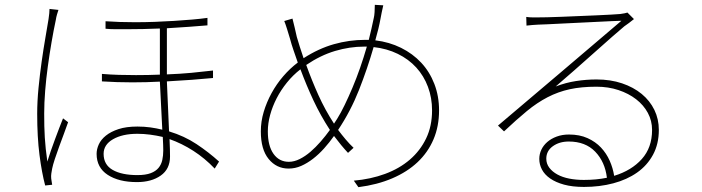

<svg xmlns="http://www.w3.org/2000/svg" viewBox="-20 -750 2908 795"><path d="M222 -709Q219 -700 216 -690Q213 -680 211 -667Q202 -625 193.5 -575.5Q185 -526 178 -475Q171 -424 167 -374Q163 -324 163 -280Q163 -252 163.5 -228Q164 -204 165.5 -180.5Q167 -157 169.5 -133Q172 -109 176 -81Q182 -101 190.5 -125.5Q199 -150 208 -174Q217 -198 225.5 -220.5Q234 -243 241 -260L262 -244Q255 -224 245 -197Q235 -170 225 -143Q215 -116 207 -91.5Q199 -67 196 -52Q194 -42 192.5 -31.5Q191 -21 192 -11Q193 -5 194 2.5Q195 10 196 15L167 18Q153 -35 143.5 -108.5Q134 -182 134 -279Q134 -330 139.5 -386Q145 -442 152.5 -495Q160 -548 168 -594Q176 -640 181 -671Q183 -685 184 -695Q185 -705 185 -713ZM656 -127Q656 -136 655.5 -150.5Q655 -165 654 -183Q628 -189 601.5 -192.5Q575 -196 549 -196Q487 -196 448 -173.5Q409 -151 409 -113Q409 -68 446.5 -46.5Q484 -25 549 -25Q583 -25 604 -33Q625 -41 636.5 -55Q648 -69 652 -87.5Q656 -106 656 -127ZM862 -427Q822 -423 773.5 -419.5Q725 -416 671 -413Q673 -365 675.5 -310Q678 -255 680 -206Q743 -187 793.5 -153.5Q844 -120 887 -81L869 -52Q828 -95 780.5 -125.5Q733 -156 682 -174Q683 -151 683.5 -133.5Q684 -116 684 -102Q684 -50 645.5 -23Q607 4 547 4Q472 4 426 -26Q380 -56 380 -113Q380 -132 389 -152Q398 -172 418.5 -188.5Q439 -205 471 -215.5Q503 -226 549 -226Q577 -226 602.5 -222.5Q628 -219 652 -213Q650 -259 647 -312.5Q644 -366 642 -412Q587 -409 528 -409Q496 -409 464.5 -410Q433 -411 402 -413V-444Q437 -441 472.5 -440Q508 -439 543 -439Q569 -439 593.5 -439.5Q618 -440 642 -441V-632Q573 -629 503 -629Q480 -629 458.5 -629Q437 -629 417 -631V-662Q445 -660 476 -659Q507 -658 539 -658Q580 -658 621 -659.5Q662 -661 701 -663.5Q740 -666 775.5 -669Q811 -672 839 -676V-645Q806 -642 762.5 -639Q719 -636 671 -633V-442Q725 -444 773 -448.5Q821 -453 862 -458Z M1488 -557Q1428 -557 1367.5 -539Q1307 -521 1248 -481Q1271 -417 1298.5 -356Q1326 -295 1363 -238Q1366 -243 1369.5 -248Q1373 -253 1376 -258Q1391 -282 1407 -315Q1423 -348 1439.5 -387Q1456 -426 1471 -469Q1486 -512 1499 -557ZM1176 -80Q1198 -80 1221 -91.5Q1244 -103 1265.5 -121.5Q1287 -140 1307.5 -163.5Q1328 -187 1346 -212Q1307 -272 1278 -334Q1249 -396 1224 -463Q1193 -439 1168 -408Q1143 -377 1125.5 -343Q1108 -309 1098.5 -274Q1089 -239 1089 -206Q1089 -146 1112.5 -113Q1136 -80 1176 -80ZM1567 -728Q1563 -712 1560.5 -698.5Q1558 -685 1556 -675Q1552 -653 1546.5 -630Q1541 -607 1534 -583Q1592 -576 1640.5 -552Q1689 -528 1724 -490.5Q1759 -453 1778.5 -402.5Q1798 -352 1798 -293Q1798 -227 1775 -173Q1752 -119 1709 -78.5Q1666 -38 1604 -11.5Q1542 15 1464 25L1445 -2Q1515 -8 1574.5 -30Q1634 -52 1677 -89Q1720 -126 1744.5 -177Q1769 -228 1769 -293Q1769 -345 1752 -390.5Q1735 -436 1703.5 -470.5Q1672 -505 1627 -527Q1582 -549 1527 -555Q1501 -465 1466.5 -377.5Q1432 -290 1380 -212Q1395 -192 1411 -173Q1427 -154 1444 -138L1421 -117Q1407 -132 1392.5 -149.5Q1378 -167 1363 -187Q1344 -160 1322 -135.5Q1300 -111 1276 -92.5Q1252 -74 1227 -63Q1202 -52 1175 -52Q1125 -52 1092.5 -91.5Q1060 -131 1060 -206Q1060 -247 1072 -287Q1084 -327 1104.5 -364.5Q1125 -402 1153 -434.5Q1181 -467 1213 -491Q1204 -517 1195.5 -541.5Q1187 -566 1181 -589Q1175 -609 1168.5 -630Q1162 -651 1157 -663L1191 -673Q1195 -658 1200 -636.5Q1205 -615 1209 -597Q1214 -579 1221.5 -556Q1229 -533 1237 -509Q1299 -549 1362.5 -567Q1426 -585 1492 -585H1507Q1513 -608 1518 -631Q1523 -654 1528 -677Q1530 -685 1531 -700Q1532 -715 1532 -730Z M2397 -5Q2450 -5 2493 -14Q2485 -80 2444.5 -122Q2404 -164 2335 -164Q2296 -164 2269 -144.5Q2242 -125 2242 -93Q2242 -72 2254.5 -55.5Q2267 -39 2288 -27.5Q2309 -16 2337 -10.5Q2365 -5 2397 -5ZM2605 -671Q2596 -664 2584.5 -655Q2573 -646 2565 -641Q2549 -628 2515 -598Q2481 -568 2440 -531.5Q2399 -495 2356.5 -457.5Q2314 -420 2281 -392Q2323 -408 2365.5 -414.5Q2408 -421 2450 -421Q2508 -421 2555.5 -405Q2603 -389 2637 -361Q2671 -333 2689.5 -295Q2708 -257 2708 -212Q2708 -154 2684 -109.5Q2660 -65 2618 -35.5Q2576 -6 2519.5 9Q2463 24 2398 24Q2350 24 2315.5 14.5Q2281 5 2258 -11Q2235 -27 2224 -48Q2213 -69 2213 -92Q2213 -112 2221.5 -130Q2230 -148 2246 -162Q2262 -176 2285 -184.5Q2308 -193 2336 -193Q2380 -193 2413 -178Q2446 -163 2468.5 -139Q2491 -115 2504.5 -84.5Q2518 -54 2523 -22Q2595 -44 2637.5 -91.5Q2680 -139 2680 -212Q2680 -250 2662.5 -282.5Q2645 -315 2614 -339Q2583 -363 2541 -377Q2499 -391 2450 -391Q2387 -391 2339 -380.5Q2291 -370 2247.5 -347.5Q2204 -325 2161.5 -290Q2119 -255 2067 -206L2042 -230Q2171 -339 2298 -447Q2425 -555 2553 -664Q2540 -664 2513 -662.5Q2486 -661 2451.5 -659.5Q2417 -658 2379.5 -656Q2342 -654 2308 -652.5Q2274 -651 2247.5 -649.5Q2221 -648 2209 -648Q2196 -647 2185 -646.5Q2174 -646 2160 -644L2159 -680Q2171 -678 2185 -678Q2199 -678 2207 -678Q2219 -678 2245.5 -678.5Q2272 -679 2306.5 -680.5Q2341 -682 2378.5 -683.5Q2416 -685 2450 -686.5Q2484 -688 2510.5 -689.5Q2537 -691 2548 -692Q2561 -694 2566.5 -695Q2572 -696 2578 -698Z"/></svg>

Font: Kinto Sans Thin
Style: Regular
Weight: 100
Designer: Authors: Ryoko NISHIZUKA  (kana & ideographs); Paul D. Hunt (Latin, Greek & Cyrillic); Wenlong ZHANG  (bopomofo); Sandol
Foundry: Adobe Systems Incorporated, ookami Inc.
Version: Version 0.001